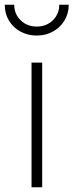

<svg xmlns="http://www.w3.org/2000/svg" viewBox="-63 -790 310 810"><path d="M70 0H115V-526H70ZM92 -640Q130 -640 160.5 -657Q191 -674 209 -703.5Q227 -733 227 -770H187Q187 -731 160 -704.5Q133 -678 92 -678Q51 -678 24 -704.5Q-3 -731 -3 -770H-43Q-43 -733 -25.5 -703.5Q-8 -674 23 -657Q54 -640 92 -640Z"/></svg>

Font: Plus Jakarta Sans ExtraLight
Style: Regular
Weight: 200
Designer: Gumpita Rahayu
Foundry: Tokotype
Version: Version 2.004; ttfautohint (v1.8.3)